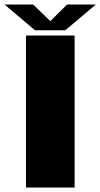

<svg xmlns="http://www.w3.org/2000/svg" viewBox="-36 -833 446 853"><path d="M79.5 0V-675H295.5V0ZM119.5 -698.5 -16 -813H111.5L187.5 -739L262 -813H390L254 -698.5Z"/></svg>

Font: Anybody ExtraExpanded ExtraBold
Style: Regular
Weight: 800
Width: 8
Designer: Tyler Finck
Foundry: Etcetera Type Company
Version: Version 1.010; ttfautohint (v1.8.3) -l 8 -r 50 -G 200 -x 14 